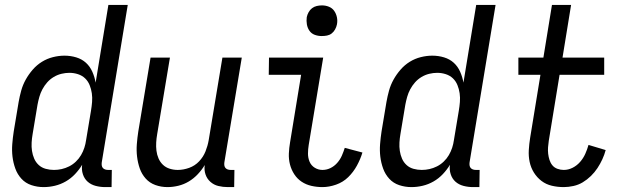

<svg xmlns="http://www.w3.org/2000/svg" viewBox="-20 -755 2540 783"><path d="M158 8Q132 8 108 0Q84 -8 67.5 -26Q51 -44 42.5 -67.5Q34 -91 31 -116Q28 -141 30 -167Q32 -193 36 -219L56 -339Q60 -362 66.5 -385.5Q73 -409 85 -430.5Q97 -452 113.5 -471Q130 -490 151 -503Q172 -516 196 -522Q220 -528 243 -528Q268 -528 291 -521Q314 -514 330.5 -499Q347 -484 356.5 -462.5Q366 -441 370 -418L422 -735H501L395 -93Q394 -86 395 -80Q396 -74 399.5 -70Q403 -66 408.5 -64Q414 -62 421 -62H436L435 8H409Q389 8 370 3Q351 -2 337.5 -14Q324 -26 318 -44.5Q312 -63 315 -83Q303 -63 286 -45Q269 -27 248 -15Q227 -3 204 2.5Q181 8 158 8ZM200 -62Q216 -62 231.5 -65.5Q247 -69 262 -76.5Q277 -84 289.5 -96Q302 -108 310.5 -122.5Q319 -137 324 -152.5Q329 -168 331 -183L351 -303Q354 -321 355.5 -339Q357 -357 354.5 -374.5Q352 -392 345.5 -408Q339 -424 327 -435.5Q315 -447 298 -452.5Q281 -458 263 -458Q247 -458 230.5 -454Q214 -450 199 -441Q184 -432 172.5 -419Q161 -406 153 -391Q145 -376 140.5 -360Q136 -344 133 -328L113 -208Q110 -191 109 -173.5Q108 -156 110.5 -139.5Q113 -123 119.5 -108Q126 -93 138 -82Q150 -71 166.5 -66.5Q183 -62 200 -62Z M663 8Q637 8 613.5 -0.5Q590 -9 574 -27Q558 -45 550 -68Q542 -91 539 -116Q536 -141 538 -167Q540 -193 544 -219L594 -520H673L621 -208Q618 -191 617 -174Q616 -157 618 -140.5Q620 -124 626.5 -109Q633 -94 644.5 -83Q656 -72 672 -67Q688 -62 705 -62Q728 -62 751.5 -70.5Q775 -79 792 -97Q809 -115 818 -137.5Q827 -160 831 -183L887 -520H966L895 -93Q894 -86 895 -80Q896 -74 899.5 -70Q903 -66 908.5 -64Q914 -62 921 -62H936L935 8H909Q889 8 870.5 3.5Q852 -1 838 -13.5Q824 -26 818 -44Q812 -62 815 -82Q803 -62 786.5 -44.5Q770 -27 750 -15Q730 -3 707.5 2.5Q685 8 663 8Z M1295 8Q1272 8 1250 3Q1228 -2 1210 -14Q1192 -26 1180 -44.5Q1168 -63 1162.5 -84.5Q1157 -106 1158 -129Q1159 -152 1163 -175L1208 -450H1076L1077 -520H1298L1239 -164Q1236 -146 1236 -128.5Q1236 -111 1242.5 -95.5Q1249 -80 1263.5 -71Q1278 -62 1295 -62Q1312 -62 1327.5 -69.5Q1343 -77 1355 -90.5Q1367 -104 1374 -120Q1381 -136 1386 -152L1458 -133Q1450 -106 1435.5 -79.5Q1421 -53 1400 -32.5Q1379 -12 1350.5 -2Q1322 8 1295 8ZM1292 -608Q1277 -608 1263.5 -613Q1250 -618 1242 -629.5Q1234 -641 1231.5 -655.5Q1229 -670 1231 -685Q1233 -695 1238.5 -705Q1244 -715 1252.5 -721.5Q1261 -728 1271.5 -730.5Q1282 -733 1293 -733Q1308 -733 1321.5 -727.5Q1335 -722 1343 -710.5Q1351 -699 1354 -684.5Q1357 -670 1354 -655Q1352 -645 1346.5 -635Q1341 -625 1332.5 -618.5Q1324 -612 1313.5 -610Q1303 -608 1292 -608Z M1658 8Q1632 8 1608 0Q1584 -8 1567.5 -26Q1551 -44 1542.5 -67.5Q1534 -91 1531 -116Q1528 -141 1530 -167Q1532 -193 1536 -219L1556 -339Q1560 -362 1566.5 -385.5Q1573 -409 1585 -430.5Q1597 -452 1613.5 -471Q1630 -490 1651 -503Q1672 -516 1696 -522Q1720 -528 1743 -528Q1768 -528 1791 -521Q1814 -514 1830.5 -499Q1847 -484 1856.5 -462.5Q1866 -441 1870 -418L1922 -735H2001L1895 -93Q1894 -86 1895 -80Q1896 -74 1899.5 -70Q1903 -66 1908.5 -64Q1914 -62 1921 -62H1936L1935 8H1909Q1889 8 1870 3Q1851 -2 1837.5 -14Q1824 -26 1818 -44.5Q1812 -63 1815 -83Q1803 -63 1786 -45Q1769 -27 1748 -15Q1727 -3 1704 2.5Q1681 8 1658 8ZM1700 -62Q1716 -62 1731.5 -65.5Q1747 -69 1762 -76.5Q1777 -84 1789.5 -96Q1802 -108 1810.5 -122.5Q1819 -137 1824 -152.5Q1829 -168 1831 -183L1851 -303Q1854 -321 1855.5 -339Q1857 -357 1854.5 -374.5Q1852 -392 1845.5 -408Q1839 -424 1827 -435.5Q1815 -447 1798 -452.5Q1781 -458 1763 -458Q1747 -458 1730.5 -454Q1714 -450 1699 -441Q1684 -432 1672.5 -419Q1661 -406 1653 -391Q1645 -376 1640.5 -360Q1636 -344 1633 -328L1613 -208Q1610 -191 1609 -173.5Q1608 -156 1610.5 -139.5Q1613 -123 1619.5 -108Q1626 -93 1638 -82Q1650 -71 1666.5 -66.5Q1683 -62 1700 -62Z M2279 8Q2254 8 2230.5 2.5Q2207 -3 2188.5 -17Q2170 -31 2157.5 -51Q2145 -71 2140 -94.5Q2135 -118 2136.5 -143Q2138 -168 2142 -193L2184 -450H2094V-520H2196L2231 -735H2309L2274 -520H2444V-450H2262L2218 -181Q2216 -168 2215 -154.5Q2214 -141 2215.5 -128Q2217 -115 2221 -102.5Q2225 -90 2233 -80.5Q2241 -71 2253.5 -66.5Q2266 -62 2279 -62Q2298 -62 2315.5 -71Q2333 -80 2346 -95Q2359 -110 2367 -128Q2375 -146 2380 -164L2450 -143Q2445 -124 2436.5 -105.5Q2428 -87 2416.5 -69.5Q2405 -52 2389.5 -37Q2374 -22 2356.5 -11.5Q2339 -1 2318.5 3.5Q2298 8 2279 8Z"/></svg>

Font: Iosevka Web
Style: Italic
Weight: 400
Italic angle: -9°
Monospace: yes
Designer: Belleve Invis
Foundry: Belleve Invis
Version: Version 28.0.3; ttfautohint (v1.8.3)